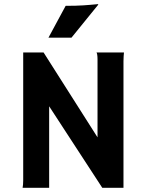

<svg xmlns="http://www.w3.org/2000/svg" viewBox="-20 -901 704 921"><path d="M88.4 0H215.8V-391.1L470.7 0H572.3V-606.4C572.3 -625 573.7 -639.2 574.7 -649.4H442.9C445.8 -645.5 447.8 -633.8 447.8 -616.2V-242.2L189 -649.4H91.3V-36.1C91.3 -20.5 90.3 -10.7 88.4 0ZM212.4 -720.2H322.8L450.7 -877.9L451.2 -881.3C399.4 -876.5 367.7 -873 294.9 -873Z"/></svg>

Font: HammersmithOne
Style: Regular
Weight: 400
Designer: Nicole Fally
Foundry: Nicole Fally
Version: Version 1.003